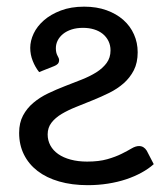

<svg xmlns="http://www.w3.org/2000/svg" viewBox="-20 -534 490 562"><path d="M94.5 -323Q83 -337.5 75.8 -355.8Q68.5 -374 68.5 -394Q68.5 -414.5 78.5 -435.8Q88.5 -457 108.5 -474.5Q128.5 -492 158 -503.2Q187.5 -514.5 226.5 -514.5Q263 -514.5 292 -504Q321 -493.5 341.2 -475.5Q361.5 -457.5 372.2 -433.2Q383 -409 383 -381Q383 -350.5 371.8 -328.5Q360.5 -306.5 342 -290.2Q323.5 -274 299.8 -262.2Q276 -250.5 251.2 -240.5Q226.5 -230.5 202.8 -221Q179 -211.5 160.5 -200.5Q142 -189.5 130.8 -175Q119.5 -160.5 119.5 -140.5Q119.5 -123 127.5 -108.2Q135.5 -93.5 150.5 -83Q165.5 -72.5 187 -66.8Q208.5 -61 235 -61Q269.5 -61 294 -68Q318.5 -75 336 -83.8Q353.5 -92.5 365.2 -99.5Q377 -106.5 387 -106.5Q401 -106.5 409.5 -93L430 -53.5Q415 -40 394.5 -28.8Q374 -17.5 349.2 -9.2Q324.5 -1 296 3.5Q267.5 8 237 8Q190.5 8 153.2 -2.8Q116 -13.5 90 -33.5Q64 -53.5 50 -81.8Q36 -110 36 -145Q36 -174.5 47.5 -196Q59 -217.5 77.8 -233.2Q96.5 -249 120.5 -260.5Q144.5 -272 169.8 -281.8Q195 -291.5 219 -301Q243 -310.5 261.8 -322.2Q280.5 -334 292 -349.5Q303.5 -365 303.5 -386.5Q303.5 -401.5 297.5 -413.8Q291.5 -426 280.8 -434.8Q270 -443.5 255.2 -448Q240.5 -452.5 223 -452.5Q204.5 -452.5 189.8 -447.8Q175 -443 164.8 -434.8Q154.5 -426.5 149 -415.8Q143.5 -405 143.5 -393Q143.5 -379.5 148.2 -371.2Q153 -363 153 -358.5Q153 -351 149 -347Q145 -343 138.5 -340.5Z"/></svg>

Font: Lato
Style: Regular
Weight: 400
Designer: Lukasz Dziedzic with Adam Twardoch and Botio Nikoltchev
Foundry: tyPoland Lukasz Dziedzic
Version: Version 2.015; 2015-08-06; http://www.latofonts.com/